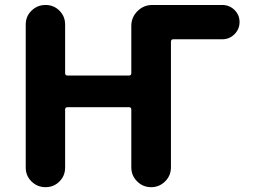

<svg xmlns="http://www.w3.org/2000/svg" viewBox="-20 -776 1040 776"><path d="M510.7 -99.6V-333Q510.7 -342.8 501 -342.8H252.9Q243.2 -342.8 243.2 -333V-98.6Q243.2 -65.4 220.2 -42.5Q197.3 -19.5 164.1 -19.5Q130.9 -19.5 107.4 -42.5Q84 -65.4 84 -98.6V-676.8Q84 -710 107.4 -732.9Q130.9 -755.9 164.1 -755.9Q197.3 -755.9 220.2 -732.9Q243.2 -710 243.2 -676.8V-480.5Q243.2 -470.7 252.9 -470.7H501Q510.7 -470.7 510.7 -480.5V-670.9Q510.7 -706.1 535.6 -731Q560.5 -755.9 595.7 -755.9H877.9Q907.2 -755.9 927.7 -735.8Q948.2 -715.8 948.2 -687Q948.2 -658.2 927.7 -637.7Q907.2 -617.2 877.9 -617.2H680.7Q670.9 -617.2 670.9 -607.4V-99.6Q670.9 -66.4 647.5 -43Q624 -19.5 590.8 -19.5Q557.6 -19.5 534.2 -43Q510.7 -66.4 510.7 -99.6Z"/></svg>

Font: Rounded-X Mgen+ 2m bold
Style: Bold
Weight: 700
Designer: [Source Han Sans]
Ryoko NISHIZUKA  (kana & ideographs); Paul D. Hunt (Latin, Greek & Cyrillic); Wenlong ZHANG  (bopomofo
Version: Version 1.059.20150602